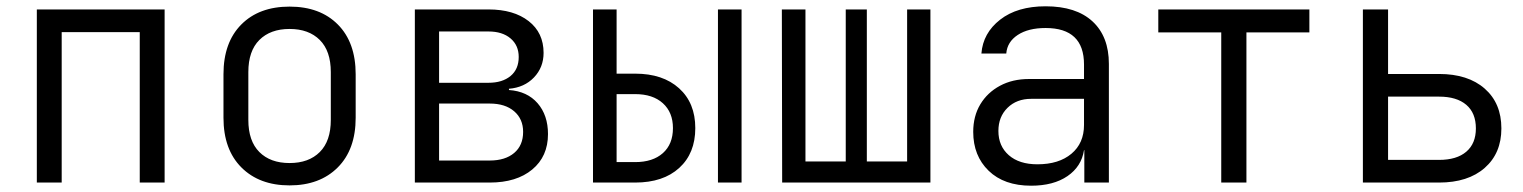

<svg xmlns="http://www.w3.org/2000/svg" viewBox="-20 -580 4840 610"><path d="M97 0V-550H503V0H424V-478H176V0Z M900 9Q804 9 747 -48Q690 -105 690 -206V-344Q690 -445 746.5 -502Q803 -559 900 -559Q997 -559 1053.5 -502Q1110 -445 1110 -344V-206Q1110 -105 1053 -48Q996 9 900 9ZM900 -62Q961 -62 996 -97Q1031 -132 1031 -199V-351Q1031 -418 996 -453Q961 -488 900 -488Q839 -488 804 -453Q769 -418 769 -351V-199Q769 -132 804 -97Q839 -62 900 -62Z M1298 0V-550H1532Q1612 -550 1659.5 -513Q1707 -476 1707 -412Q1707 -366 1676.5 -334Q1646 -302 1597 -298V-294Q1655 -290 1688 -252Q1721 -214 1721 -154Q1721 -83 1671 -41.5Q1621 0 1536 0ZM1375 -317H1532Q1576 -317 1602 -338.5Q1628 -360 1628 -399Q1628 -436 1602 -458Q1576 -480 1532 -480H1375ZM1375 -70H1536Q1585 -70 1613.5 -94Q1642 -118 1642 -161Q1642 -202 1613.5 -226.5Q1585 -251 1536 -251H1375Z M1864 0V-550H1939V-346H1998Q2086 -346 2137.5 -299.5Q2189 -253 2189 -173Q2189 -93 2138 -46.5Q2087 0 1998 0ZM2261 0V-550H2336V0ZM1939 -65H1998Q2054 -65 2086 -93.5Q2118 -122 2118 -173Q2118 -223 2086 -252Q2054 -281 1998 -281H1939Z M2465 0 2464 -550H2539V-67H2667V-550H2734V-67H2862V-550H2936V0Z M3256 10Q3170 10 3121 -37.5Q3072 -85 3072 -161Q3072 -211 3094.5 -248.5Q3117 -286 3157 -307.5Q3197 -329 3249 -329H3424V-375Q3424 -491 3302 -491Q3247 -491 3213.5 -469Q3180 -447 3177 -410H3098Q3103 -475 3157.5 -517.5Q3212 -560 3302 -560Q3399 -560 3451 -512Q3503 -464 3503 -377V0H3425V-103H3424Q3416 -51 3371.5 -20.5Q3327 10 3256 10ZM3276 -58Q3344 -58 3384 -91.5Q3424 -125 3424 -183V-266H3256Q3210 -266 3181 -237.5Q3152 -209 3152 -164Q3152 -116 3185 -87Q3218 -58 3276 -58Z M3860 0V-477H3660V-550H4140V-477H3940V0Z M4310 0V-550H4390V-345H4552Q4644 -345 4697 -298.5Q4750 -252 4750 -172Q4750 -93 4697 -46.5Q4644 0 4552 0ZM4390 -72H4552Q4608 -72 4638.5 -98Q4669 -124 4669 -172Q4669 -221 4638.5 -247Q4608 -273 4552 -273H4390Z"/></svg>

Font: JetBrains Mono NL Light
Style: Regular
Weight: 300
Monospace: yes
Designer: Philipp Nurullin, Konstantin Bulenkov
Foundry: JetBrains
Version: Version 2.305; ttfautohint (v1.8.4.7-5d5b)